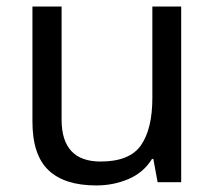

<svg xmlns="http://www.w3.org/2000/svg" viewBox="-20 -556 658 586"><path d="M533 -536V0H461L448 -71H444Q418 -29 372 -9.5Q326 10 274 10Q177 10 128 -36.5Q79 -83 79 -185V-536H168V-191Q168 -63 287 -63Q376 -63 410.5 -113Q445 -163 445 -257V-536Z"/></svg>

Font: Noto Sans Saurashtra
Style: Regular
Weight: 400
Designer: Monotype Design Team
Foundry: Monotype Imaging Inc.
Version: Version 2.001; ttfautohint (v1.8.4.7-5d5b)